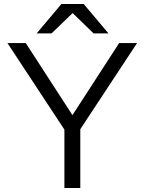

<svg xmlns="http://www.w3.org/2000/svg" viewBox="-20 -934 719 954"><path d="M300 0H379V-292L661 -720H572L340 -362L108 -720H17L300 -290ZM162 -768H236L341 -869L445 -768H519L396 -914H285Z"/></svg>

Font: Aspekta 350
Style: Regular
Weight: 350
Designer: Ivo Dolenc
Version: Version 2.000